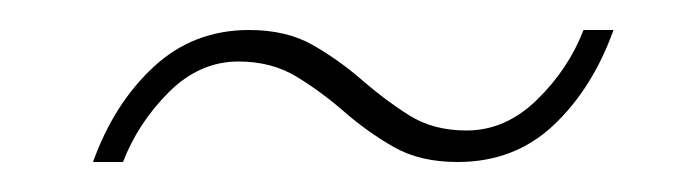

<svg xmlns="http://www.w3.org/2000/svg" viewBox="-20 -387 452 128"><path d="M42 -279Q56 -318 82.5 -342.5Q109 -367 146 -367Q171 -367 188.5 -357Q206 -347 221.5 -333.5Q237 -320 253 -310Q269 -300 291 -300Q317 -300 338 -320.5Q359 -341 369 -367H389Q375 -328 349 -303.5Q323 -279 285 -279Q260 -279 242.5 -289Q225 -299 209.5 -312.5Q194 -326 177.5 -336Q161 -346 139 -346Q113 -346 92.5 -325.5Q72 -305 62 -279Z"/></svg>

Font: Poppins Variable
Style: Italic
Weight: 100
Italic angle: -10°
Designer: Jonny Pinhorn
Foundry: Indian Type Foundry
Version: Version 6.000